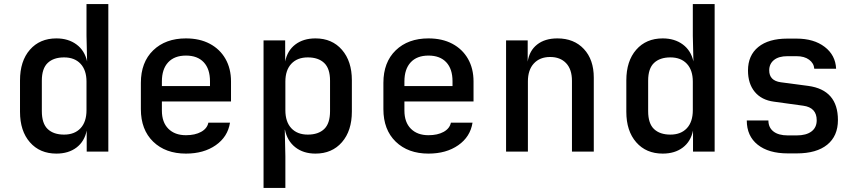

<svg xmlns="http://www.w3.org/2000/svg" viewBox="-20 -750 4240 950"><path d="M259 10Q177 10 128 -46Q79 -102 79 -197V-352Q79 -448 128 -504Q177 -560 259 -560Q318 -560 358.5 -530Q399 -500 411 -446L408 -573V-730H516V0H409V-104Q398 -50 358.5 -20Q319 10 259 10ZM297 -84Q349 -84 378.5 -115.5Q408 -147 408 -205V-346Q408 -403 378.5 -434.5Q349 -466 297 -466Q245 -466 216 -438.5Q187 -411 187 -351V-200Q187 -139 216 -111.5Q245 -84 297 -84Z M900 10Q799 10 738 -49Q677 -108 677 -210V-340Q677 -442 738 -501Q799 -560 900 -560Q968 -560 1018 -533.5Q1068 -507 1095.5 -459Q1123 -411 1123 -347V-248H781V-203Q781 -145 813 -113Q845 -81 900 -81Q945 -81 975 -97.5Q1005 -114 1011 -143H1118Q1107 -73 1047.5 -31.5Q988 10 900 10ZM781 -347V-324H1019V-348Q1019 -409 988 -442Q957 -475 900 -475Q843 -475 812 -441.5Q781 -408 781 -347Z M1284 180V-550H1391V-446Q1402 -500 1441.5 -530Q1481 -560 1541 -560Q1623 -560 1672 -503.5Q1721 -447 1721 -353V-198Q1721 -103 1672 -46.5Q1623 10 1541 10Q1481 10 1441 -21.5Q1401 -53 1390 -108H1389L1392 23V180ZM1503 -84Q1555 -84 1584 -111.5Q1613 -139 1613 -200V-351Q1613 -411 1584 -438.5Q1555 -466 1503 -466Q1451 -466 1421.5 -434.5Q1392 -403 1392 -346V-205Q1392 -147 1421.5 -115.5Q1451 -84 1503 -84Z M2100 10Q1999 10 1938 -49Q1877 -108 1877 -210V-340Q1877 -442 1938 -501Q1999 -560 2100 -560Q2168 -560 2218 -533.5Q2268 -507 2295.5 -459Q2323 -411 2323 -347V-248H1981V-203Q1981 -145 2013 -113Q2045 -81 2100 -81Q2145 -81 2175 -97.5Q2205 -114 2211 -143H2318Q2307 -73 2247.5 -31.5Q2188 10 2100 10ZM1981 -347V-324H2219V-348Q2219 -409 2188 -442Q2157 -475 2100 -475Q2043 -475 2012 -441.5Q1981 -408 1981 -347Z M2484 0V-550H2591V-445Q2599 -499 2637.5 -529.5Q2676 -560 2738 -560Q2820 -560 2869 -507.5Q2918 -455 2918 -366V0H2810V-350Q2810 -407 2781 -437.5Q2752 -468 2702 -468Q2651 -468 2621.5 -436Q2592 -404 2592 -347V0Z M3259 10Q3177 10 3128 -46Q3079 -102 3079 -197V-352Q3079 -448 3128 -504Q3177 -560 3259 -560Q3318 -560 3358.5 -530Q3399 -500 3411 -446L3408 -573V-730H3516V0H3409V-104Q3398 -50 3358.5 -20Q3319 10 3259 10ZM3297 -84Q3349 -84 3378.5 -115.5Q3408 -147 3408 -205V-346Q3408 -403 3378.5 -434.5Q3349 -466 3297 -466Q3245 -466 3216 -438.5Q3187 -411 3187 -351V-200Q3187 -139 3216 -111.5Q3245 -84 3297 -84Z M3878 9Q3783 9 3729 -34Q3675 -77 3675 -154H3782Q3782 -119 3807 -99.5Q3832 -80 3878 -80H3922Q3969 -80 3995 -99.5Q4021 -119 4021 -155Q4021 -218 3954 -227L3809 -247Q3748 -255 3714.5 -295.5Q3681 -336 3681 -401Q3681 -476 3732 -517.5Q3783 -559 3876 -559H3921Q4007 -559 4060.5 -518Q4114 -477 4117 -410H4009Q4007 -437 3983.5 -454.5Q3960 -472 3921 -472H3876Q3833 -472 3809.5 -453Q3786 -434 3786 -402Q3786 -351 3843 -343L3979 -325Q4126 -305 4126 -156Q4126 -77 4073 -34Q4020 9 3922 9Z"/></svg>

Font: JetBrains Mono SemiBold
Style: Regular
Weight: 472
Monospace: yes
Designer: Philipp Nurullin, Konstantin Bulenkov
Foundry: JetBrains
Version: Version 2.305; ttfautohint (v1.8.4.7-5d5b)